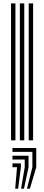

<svg xmlns="http://www.w3.org/2000/svg" viewBox="-20 -820 258 1122"><path d="M147.8 0V-800H173.5V0ZM44.5 0V-800H70.2V0ZM96 0V-800H121.8V0ZM137.5 282.5 169.2 157.2V67.5H52.8V45H191.8V157.2L154.8 282.5ZM68.8 282.5 79.5 157.2H52.8V134.8H102V157.2L86 282.5ZM103.2 282.5 124.5 157.2V112.2H52.8V90H146.8V157.2L120.2 282.5Z"/></svg>

Font: Big Shoulders Inline Display Thin ExtraBold
Style: Regular
Weight: 800
Version: Version 2.002